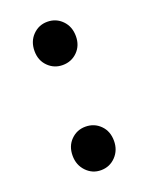

<svg xmlns="http://www.w3.org/2000/svg" viewBox="-112 -602 521 676"><g transform="rotate(-20 149.0 -264.0)"><path d="M149 -380Q117 -380 94.5 -402.5Q72 -425 72 -460Q72 -496 94.5 -519Q117 -542 149 -542Q182 -542 204.5 -519Q227 -496 227 -460Q227 -425 204.5 -402.5Q182 -380 149 -380ZM149 14Q117 14 94.5 -9.5Q72 -33 72 -68Q72 -104 94.5 -126.5Q117 -149 149 -149Q182 -149 204.5 -126.5Q227 -104 227 -68Q227 -33 204.5 -9.5Q182 14 149 14Z"/></g></svg>

Font: Noto Sans SC Medium
Style: Regular
Weight: 500
Designer: Ryoko NISHIZUKA  (kana, bopomofo & ideographs); Paul D. Hunt (Latin, Greek & Cyrillic); Sandoll Communications , Soo-you
Foundry: Adobe
Version: Version 2.004-H2;hotconv 1.0.118;makeotfexe 2.5.65603